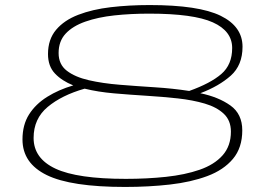

<svg xmlns="http://www.w3.org/2000/svg" viewBox="-20 -730 1075 760"><path d="M475 10Q261 10 165 -37Q69 -84 69 -178Q69 -236 95 -277Q121 -318 166.5 -346.5Q212 -375 270 -392Q225 -410 197.5 -439Q170 -468 170 -516Q170 -574 202 -612Q234 -650 290 -671.5Q346 -693 418.5 -701.5Q491 -710 572 -710Q767 -710 853.5 -667.5Q940 -625 940 -545Q940 -472 893.5 -430.5Q847 -389 773 -361Q845 -346 892 -312.5Q939 -279 939 -214Q939 -145 902 -101Q865 -57 800.5 -33Q736 -9 652.5 0.5Q569 10 475 10ZM212 -520Q212 -475 244.5 -450Q277 -425 331.5 -412.5Q386 -400 454 -394.5Q522 -389 593 -384.5Q664 -380 729 -370Q813 -400 856 -437Q899 -474 899 -540Q899 -607 822.5 -641.5Q746 -676 571 -676Q497 -676 432.5 -669Q368 -662 318 -644.5Q268 -627 240 -597Q212 -567 212 -520ZM113 -184Q113 -103 199.5 -62.5Q286 -22 478 -22Q562 -22 637 -30Q712 -38 770 -58Q828 -78 861 -115Q894 -152 894 -209Q894 -253 866 -279.5Q838 -306 790.5 -320Q743 -334 683.5 -340.5Q624 -347 559 -351Q494 -355 431 -360.5Q368 -366 315 -379Q224 -353 168.5 -306.5Q113 -260 113 -184Z"/></svg>

Font: Georama ExtraExtended ExtraLight
Style: Italic
Weight: 200
Width: 8
Italic angle: -9°
Designer: Jean-Baptiste Levee
Foundry: Production Type
Version: Version 1.000